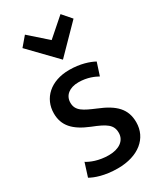

<svg xmlns="http://www.w3.org/2000/svg" viewBox="-206 -887 826 977"><g transform="rotate(-30 207.0 -399.0)"><path d="M115 -812 219 -720 324 -812 370 -759 219 -605 70 -759ZM383 -143C383 -50 307 14 185 14C108 14 55 -6 29 -21L54 -100C75 -86 120 -67 179 -67C238 -67 279 -94 279 -141C279 -189 248 -208 172 -238C83 -274 42 -319 42 -391C42 -479 110 -544 220 -544C284 -544 334 -527 363 -511C359 -499 343 -449 339 -437C319 -448 282 -466 229 -466C176 -466 142 -439 142 -396C142 -348 179 -331 245 -303C339 -265 383 -221 383 -143Z"/></g></svg>

Font: Repo Medium
Style: Regular
Weight: 500
Designer: Stefan Peev
Foundry: Context Ltd
Version: Version 1.502